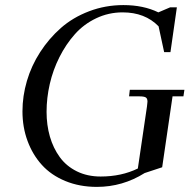

<svg xmlns="http://www.w3.org/2000/svg" viewBox="-20 -731 772 759"><path d="M68.8 -291Q68.8 -351.1 86.4 -411.1Q104 -471.2 138.7 -524.9Q173.3 -578.6 220.7 -620.4Q268.1 -662.1 332.3 -686.5Q396.5 -710.9 467.8 -710.9Q546.9 -710.9 606 -682.1L652.8 -702.1H679.2L653.8 -524.9H628.9L606.9 -627Q553.2 -682.1 464.8 -682.1Q409.2 -682.1 360.1 -658.7Q311 -635.3 275.9 -595.7Q240.7 -556.2 215.1 -505.4Q189.5 -454.6 176.8 -399.2Q164.1 -343.8 164.1 -289.1Q164.1 -236.8 177.2 -191.2Q190.4 -145.5 216.3 -109.9Q242.2 -74.2 283.7 -53.7Q325.2 -33.2 377.9 -33.2Q460 -33.2 524.9 -64.9L561 -310.1Q563 -323.7 563 -329.1Q563 -341.8 556.2 -345.9Q549.3 -350.1 530.8 -350.1H490.2L493.2 -376H709L705.1 -350.1H662.1L621.1 -69.8L551.8 -46.9Q464.8 7.8 362.8 7.8Q294.4 7.8 238.3 -15.4Q182.1 -38.6 145.5 -79.1Q108.9 -119.6 88.9 -173.8Q68.8 -228 68.8 -291Z"/></svg>

Font: Dihjauti S
Style: Bold Italic
Weight: 700
Italic angle: -9°
Designer: T. Christopher White
Version: Version 3.0.0